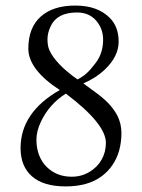

<svg xmlns="http://www.w3.org/2000/svg" viewBox="-20 -657 511 691"><path d="M195.1 -333Q82 -406.7 82 -482.1Q82 -557.4 126.5 -597.2Q170.9 -637 251 -637Q331.5 -637 375.5 -592.3Q407 -560.3 407 -507.1Q407 -454.1 357.2 -406.5Q325.7 -376.5 280 -356.9Q290 -348.9 310.9 -334Q331.8 -319.1 344.5 -308.7Q357.2 -298.3 366.7 -288.8Q376.2 -279.3 386.1 -266.4Q396 -253.4 402.6 -240.5Q417 -211.4 417 -178.1Q417 -144.8 408.9 -115.7Q400.9 -86.7 384.6 -62.9Q368.4 -39.1 345 -22Q296.1 13.9 216.3 13.9Q136.5 13.9 95.2 -22.2Q54 -58.3 54 -124Q54 -252.4 195.1 -333ZM126.7 -217.8Q111.1 -184.6 111.1 -153.9Q111.1 -123.3 120.8 -98.4Q130.6 -73.5 147.7 -56.6Q183.6 -21 238 -21Q272.9 -21 301.5 -38Q330.1 -54.9 345.6 -82.2Q361.1 -109.4 361.1 -142.8Q361.1 -211.7 217 -320.1Q157 -282.5 126.7 -217.8ZM216.6 -404.1Q241.7 -382.6 259 -371.1Q285.9 -384.5 305.7 -407.5Q325.4 -430.4 333 -443.4Q351.1 -474.4 351.1 -514.2Q351.1 -554 325.8 -583Q300.5 -612.1 257.1 -612.1Q186 -612.1 162.8 -563.5Q150.9 -538.8 150.9 -516Q150.9 -493.2 156.9 -478.6Q162.8 -464.1 172.4 -451.3Q181.9 -438.5 193.5 -426.1Q205.1 -413.8 216.6 -404.1Z"/></svg>

Font: Linden Hill
Style: Italic
Weight: 400
Italic angle: -5.60001°
Version: Version 1.201